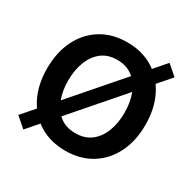

<svg xmlns="http://www.w3.org/2000/svg" viewBox="-134 -699 861 857"><g transform="rotate(30 297.0 -270.0)"><path d="M296.9 11.2Q220.7 11.2 163.8 -23.7Q106.9 -58.6 75.4 -121.3Q43.9 -184.1 43.9 -267.1Q43.9 -351.1 75.4 -414.1Q106.9 -477.1 163.8 -512Q220.7 -546.9 296.9 -546.9Q373.5 -546.9 430.4 -512Q487.3 -477.1 518.8 -414.1Q550.3 -351.1 550.3 -267.1Q550.3 -184.1 518.8 -121.3Q487.3 -58.6 430.4 -23.7Q373.5 11.2 296.9 11.2ZM296.9 -79.1Q345.2 -79.1 377.7 -104.2Q410.2 -129.4 426.3 -172.1Q442.4 -214.8 442.4 -267.1Q442.4 -320.3 426.3 -363Q410.2 -405.8 377.7 -431.2Q345.2 -456.5 296.9 -456.5Q248.5 -456.5 216.6 -431.2Q184.6 -405.8 168.5 -363Q152.3 -320.3 152.3 -267.1Q152.3 -214.8 168.5 -172.1Q184.6 -129.4 216.6 -104.2Q248.5 -79.1 296.9 -79.1ZM88.4 22.5 36.6 -22.5 504.9 -561.5 556.6 -516.6Z"/></g></svg>

Font: Inter 18pt Medium
Style: Regular
Weight: 500
Designer: Rasmus Andersson
Foundry: rsms
Version: Version 4.001;git-66647c0bb